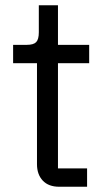

<svg xmlns="http://www.w3.org/2000/svg" viewBox="-20 -712 407 732"><path d="M206 0Q165 0 143 -23.5Q121 -47 121 -86V-471H30V-541H82Q108 -541 118 -551.5Q128 -562 128 -589V-692H201V-541H320V-471H201V-70H312V0Z"/></svg>

Font: IBM Plex Sans JP
Style: Regular
Weight: 400
Designer: Mike Abbink; Paul van der Laan; Pieter van Rosmalen; Wujin Sim; Yejin Wi; Jinhee Kim; Boomi Park; Yona Kim; Kichan Ma
Foundry: Sandoll Inc.
Version: Version 1.001